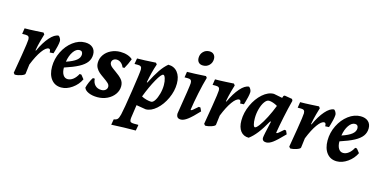

<svg xmlns="http://www.w3.org/2000/svg" viewBox="-86 -1170 3711 1872"><g transform="rotate(15 1770.0 -233.5)"><path d="M102 -357Q102 -377 93.5 -386Q85 -395 64 -395H29L38 -453Q84 -453 146 -456.5Q208 -460 227 -461L239 -445Q234 -430 219.5 -377.5Q205 -325 196 -273H202Q242 -361 289 -414.5Q336 -468 377 -470Q386 -465 394 -451Q402 -437 403 -423Q402 -399 395 -369.5Q388 -340 381.5 -318.5Q375 -297 373 -291L335 -289Q336 -324 317 -324Q288 -324 249.5 -270.5Q211 -217 174 -124L162 -28Q160 -16 126.5 -4Q93 8 61 8L48 -7Q57 -56 79.5 -194Q102 -332 102 -357Z M507 -183Q507 -137 524 -110Q541 -83 571 -83Q599 -83 625.5 -103.5Q652 -124 672 -162L690 -160L721 -121Q694 -64 640 -26Q586 12 531 12Q467 12 430 -35Q393 -82 393 -162Q393 -241 428.5 -313Q464 -385 522.5 -429Q581 -473 645 -473Q694 -473 722 -448Q750 -423 750 -379Q750 -335 725.5 -301.5Q701 -268 648.5 -240Q596 -212 507 -183ZM511 -243Q580 -266 612 -292Q644 -318 644 -351Q644 -368 635.5 -377.5Q627 -387 611 -387Q577 -387 549 -346.5Q521 -306 511 -243Z M916 -66Q941 -66 957 -79.5Q973 -93 973 -113Q973 -132 957 -147.5Q941 -163 909 -185Q877 -207 859 -222.5Q841 -238 827.5 -261Q814 -284 814 -314Q814 -358 839 -394.5Q864 -431 907 -452Q950 -473 1001 -473Q1040 -473 1073 -462Q1106 -451 1125 -432Q1104 -377 1078 -332H1059Q1048 -360 1028 -375.5Q1008 -391 984 -391Q964 -391 950.5 -379Q937 -367 937 -349Q937 -325 967 -302Q976 -295 985 -288.5Q994 -282 1001 -277Q1046 -246 1070 -218.5Q1094 -191 1094 -151Q1094 -107 1067.5 -69.5Q1041 -32 995.5 -10Q950 12 896 12Q844 12 806.5 -4.5Q769 -21 760 -48Q765 -73 779.5 -106Q794 -139 807 -157L826 -156Q828 -115 852 -90.5Q876 -66 916 -66Z M1165 113Q1178 59 1207.5 -135Q1237 -329 1237 -358Q1237 -378 1228 -386.5Q1219 -395 1199 -395H1163L1173 -453Q1236 -453 1362 -461L1374 -446Q1344 -359 1325 -254L1331 -252Q1375 -339 1410.5 -390.5Q1446 -442 1484 -473Q1543 -473 1577.5 -430.5Q1612 -388 1612 -316Q1612 -241 1577.5 -166Q1543 -91 1489.5 -43.5Q1436 4 1382 4L1286 -12L1267 120Q1266 126 1266 137Q1266 156 1275.5 162.5Q1285 169 1309 169H1352L1353 175L1343 229Q1225 229 1097 236L1107 179Q1133 176 1144.5 163Q1156 150 1165 113ZM1316 -108Q1338 -96 1366 -88.5Q1394 -81 1414 -81Q1433 -81 1451 -109Q1469 -137 1481 -181.5Q1493 -226 1493 -270Q1493 -308 1483.5 -337Q1474 -366 1462 -366Q1442 -366 1399.5 -290.5Q1357 -215 1316 -108Z M1877 -153 1894 -151 1910 -116Q1846 -47 1806.5 -17.5Q1767 12 1739 12Q1715 12 1704 0Q1693 -12 1693 -37Q1741 -328 1741 -357Q1741 -377 1732 -386Q1723 -395 1703 -395H1668L1677 -453Q1739 -453 1867 -461L1879 -446Q1858 -375 1838 -278.5Q1818 -182 1807 -106L1810 -102Q1816 -102 1827 -110Q1838 -118 1877 -153ZM1751 -614Q1751 -652 1776 -677.5Q1801 -703 1838 -703Q1867 -703 1883 -686Q1899 -669 1899 -642Q1899 -604 1874 -578.5Q1849 -553 1811 -553Q1782 -553 1766.5 -569.5Q1751 -586 1751 -614Z M2024 -357Q2024 -377 2015.5 -386Q2007 -395 1986 -395H1951L1960 -453Q2006 -453 2068 -456.5Q2130 -460 2149 -461L2161 -445Q2156 -430 2141.5 -377.5Q2127 -325 2118 -273H2124Q2164 -361 2211 -414.5Q2258 -468 2299 -470Q2308 -465 2316 -451Q2324 -437 2325 -423Q2324 -399 2317 -369.5Q2310 -340 2303.5 -318.5Q2297 -297 2295 -291L2257 -289Q2258 -324 2239 -324Q2210 -324 2171.5 -270.5Q2133 -217 2096 -124L2084 -28Q2082 -16 2048.5 -4Q2015 8 1983 8L1970 -7Q1979 -56 2001.5 -194Q2024 -332 2024 -357Z M2741 -153 2758 -151 2774 -116Q2701 -40 2665 -14Q2629 12 2600 12Q2580 12 2569.5 2.5Q2559 -7 2559 -24Q2559 -44 2594 -195L2586 -196Q2541 -116 2502.5 -66.5Q2464 -17 2424 12Q2371 12 2341.5 -26Q2312 -64 2312 -132Q2312 -212 2347.5 -289.5Q2383 -367 2438.5 -416Q2494 -465 2552 -465L2639 -448L2647 -470L2658 -476L2735 -463L2743 -446Q2721 -362 2701.5 -268Q2682 -174 2671 -106L2674 -102Q2681 -102 2694 -112Q2707 -122 2741 -153ZM2610 -359Q2589 -372 2565 -380Q2541 -388 2523 -388Q2501 -388 2480 -359Q2459 -330 2446 -283.5Q2433 -237 2433 -188Q2433 -151 2439.5 -126.5Q2446 -102 2456 -102Q2470 -102 2497 -138.5Q2524 -175 2554.5 -234.5Q2585 -294 2610 -359Z M2883 -357Q2883 -377 2874.5 -386Q2866 -395 2845 -395H2810L2819 -453Q2865 -453 2927 -456.5Q2989 -460 3008 -461L3020 -445Q3015 -430 3000.5 -377.5Q2986 -325 2977 -273H2983Q3023 -361 3070 -414.5Q3117 -468 3158 -470Q3167 -465 3175 -451Q3183 -437 3184 -423Q3183 -399 3176 -369.5Q3169 -340 3162.5 -318.5Q3156 -297 3154 -291L3116 -289Q3117 -324 3098 -324Q3069 -324 3030.5 -270.5Q2992 -217 2955 -124L2943 -28Q2941 -16 2907.5 -4Q2874 8 2842 8L2829 -7Q2838 -56 2860.5 -194Q2883 -332 2883 -357Z M3288 -183Q3288 -137 3305 -110Q3322 -83 3352 -83Q3380 -83 3406.5 -103.5Q3433 -124 3453 -162L3471 -160L3502 -121Q3475 -64 3421 -26Q3367 12 3312 12Q3248 12 3211 -35Q3174 -82 3174 -162Q3174 -241 3209.5 -313Q3245 -385 3303.5 -429Q3362 -473 3426 -473Q3475 -473 3503 -448Q3531 -423 3531 -379Q3531 -335 3506.5 -301.5Q3482 -268 3429.5 -240Q3377 -212 3288 -183ZM3292 -243Q3361 -266 3393 -292Q3425 -318 3425 -351Q3425 -368 3416.5 -377.5Q3408 -387 3392 -387Q3358 -387 3330 -346.5Q3302 -306 3292 -243Z"/></g></svg>

Font: Alegreya
Style: Bold Italic
Weight: 700
Italic angle: -7°
Designer: Juan Pablo del Peral
Foundry: Huerta Tipografica
Version: Version 2.007; ttfautohint (v1.6)